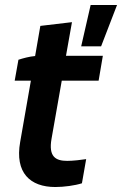

<svg xmlns="http://www.w3.org/2000/svg" viewBox="-20 -744 490 771"><path d="M202 7C237 7 281 1 309 -8L326 -105C308 -102 272 -98 250 -98C204 -98 174 -114 187 -187L228 -420H376L393 -520H245L269 -655L142 -640L121 -519C98 -517 72 -510 54 -504L39 -420H104L61 -174C39 -50 101 7 202 7ZM306 -558H386L450 -724H344Z"/></svg>

Font: Fixel Text 20240404 SemiBold
Style: Italic
Weight: 600
Width: 4
Italic angle: -10°
Designer: AlfaBravo + MacPaw
Foundry: Kyrylo Tkachov, Marchela Mozhyna, Serhii Makarenko, Maria Weinstein, Zakhar Kryvoshyya
Version: Version 1.211;Glyphs 3.2 (3225)